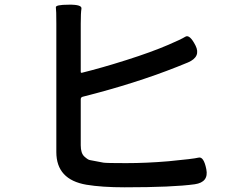

<svg xmlns="http://www.w3.org/2000/svg" viewBox="-20 -787 1040 818"><path d="M511 11Q414 11 348 0Q220 -22 220 -139V-686Q220 -744 218 -755.5Q216 -767 273 -767Q330 -768 327 -750Q324 -732 324 -686V-481Q324 -476 329 -477Q414 -498 519.5 -531.5Q625 -565 697 -596Q751 -619 769.5 -630.5Q788 -642 813 -593Q837 -545 781 -521L734 -502Q555 -431 333 -375Q324 -373 324 -364V-168Q324 -134 339.5 -120Q355 -106 363 -105Q392 -99 421 -94Q435 -92 517 -92Q604 -92 698 -100Q804 -110 826 -115.5Q848 -121 859 -66Q870 -11 810 -2Q717 11 511 11Z"/></svg>

Font: Resource Han Rounded KR Medium
Style: Regular
Weight: 500
Designer: Cyano Hao (round all glyphs); Ryoko NISHIZUKA 西塚涼子 (kana, bopomofo & ideographs); Paul D. Hunt (Latin, Greek & Cyrillic)
Foundry: Cyano Hao
Version: 0.990